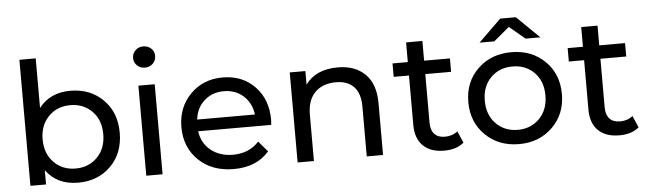

<svg xmlns="http://www.w3.org/2000/svg" viewBox="-48 -938 3795 1126"><g transform="rotate(-5 1849.5 -375.5)"><path d="M372 -535Q489 -535 564.5 -460Q640 -385 640 -265Q640 -144 564.5 -69Q489 6 372 6Q248 6 183 -84V0H91V-742H187V-450Q253 -535 372 -535ZM364 -78Q442 -78 492.5 -129.5Q543 -181 543 -265Q543 -349 492.5 -400Q442 -451 364 -451Q287 -451 236.5 -399.5Q186 -348 186 -265Q186 -181 236.5 -129.5Q287 -78 364 -78Z M886 -696Q886 -669 867.5 -650.5Q849 -632 821 -632Q793 -632 774.5 -650Q756 -668 756 -694Q756 -720 774.5 -738.5Q793 -757 821 -757Q849 -757 867.5 -739.5Q886 -722 886 -696ZM869 0H773V-530H869Z M1531 -262Q1531 -251 1529 -233H1099Q1108 -163 1160.5 -120.5Q1213 -78 1291 -78Q1386 -78 1444 -142L1497 -80Q1423 6 1288 6Q1161 6 1082 -70Q1003 -146 1003 -265Q1003 -382 1078.5 -458.5Q1154 -535 1269 -535Q1384 -535 1457.5 -459.5Q1531 -384 1531 -262ZM1099 -302H1439Q1431 -369 1384.5 -411.5Q1338 -454 1269 -454Q1200 -454 1153.5 -412Q1107 -370 1099 -302Z M1947 -535Q2048 -535 2107.5 -476.5Q2167 -418 2167 -305V0H2071V-294Q2071 -371 2034 -410Q1997 -449 1928 -449Q1850 -449 1805 -403.5Q1760 -358 1760 -273V0H1664V-530H1756V-450Q1817 -535 1947 -535Z M2613 -100 2643 -31Q2600 6 2527 6Q2447 6 2403 -37Q2359 -80 2359 -160V-451H2269V-530H2359V-646H2455V-530H2607V-451H2455V-164Q2455 -121 2476.5 -98Q2498 -75 2538 -75Q2582 -75 2613 -100Z M3059 -607 2967 -684 2875 -607H2788L2921 -737H3013L3146 -607ZM2968 6Q2848 6 2770 -70.5Q2692 -147 2692 -265Q2692 -383 2770 -459Q2848 -535 2968 -535Q3088 -535 3165.5 -459Q3243 -383 3243 -265Q3243 -147 3165 -70.5Q3087 6 2968 6ZM2968 -78Q3045 -78 3095.5 -129.5Q3146 -181 3146 -265Q3146 -349 3096 -400Q3046 -451 2968 -451Q2890 -451 2839.5 -400Q2789 -349 2789 -265Q2789 -181 2839.5 -129.5Q2890 -78 2968 -78Z M3644 -100 3674 -31Q3631 6 3558 6Q3478 6 3434 -37Q3390 -80 3390 -160V-451H3300V-530H3390V-646H3486V-530H3638V-451H3486V-164Q3486 -121 3507.5 -98Q3529 -75 3569 -75Q3613 -75 3644 -100Z"/></g></svg>

Font: false
Style: Regular
Weight: 500
Designer: Julieta Ulanovsky
Foundry: Julieta Ulanovsky
Version: Version 7.222;hotconv 1.0.109;makeotfexe 2.5.65596